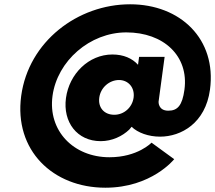

<svg xmlns="http://www.w3.org/2000/svg" viewBox="-20 -860 1003 895"><path d="M764.5 -344C716.5 -344 719.2 -386 719.2 -386L747.4 -595H628.4L623.4 -558C596.5 -588 555.9 -606 503.9 -606C393.9 -606 302.8 -516 287.5 -403C272.3 -291 339.3 -202 449.3 -202C502.3 -202 550.4 -225 582.6 -256L593.4 -269C622.6 -241 672.2 -223 726.2 -223C824.2 -223 937.7 -286 958.8 -442C990.7 -678 820.6 -840 586.6 -840C342.6 -840 113.2 -667 78.8 -413C44.5 -159 227 15 471 15C687 15 792 -118 792 -118L686.4 -195C686.4 -195 622.2 -127 490.2 -127C323.2 -127 202.8 -250 224.8 -413C246.9 -576 398.9 -709 568.9 -709C742.9 -709 861 -599 839.8 -442C829.8 -368 807.5 -344 764.5 -344ZM442.8 -405C449.1 -452 489.8 -487 534.8 -487C577.8 -487 609.1 -452 602.8 -405C596.5 -359 557.9 -325 512.9 -325C464.9 -325 436.5 -359 442.8 -405Z"/></svg>

Font: Hussar Techniczny
Style: Bold 
Weight: 700
Foundry: Cannot Into Space Fonts
Version: Version 0.77